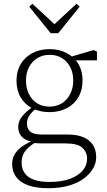

<svg xmlns="http://www.w3.org/2000/svg" viewBox="-20 -749 563 1012"><path d="M234 243Q170 243 128 227.5Q86 212 65 183.5Q44 155 44 117Q44 86 58 63Q72 40 99.5 21Q127 2 167 -13L175 -4Q147 13 129 29.5Q111 46 102.5 65Q94 84 94 108Q94 141 110.5 164Q127 187 159.5 198.5Q192 210 240 210Q305 210 349 193.5Q393 177 416 149.5Q439 122 439 89Q439 53 414.5 30Q390 7 327 7H203Q189 7 175 6Q161 5 147 4V-2Q112 -10 94 -29Q76 -48 76 -80Q76 -109 95 -133.5Q114 -158 150 -184V-195L178 -185Q149 -160 135.5 -141Q122 -122 122 -98Q122 -72 139 -56Q156 -40 198 -40H336Q386 -40 419 -26Q452 -12 469.5 14.5Q487 41 487 79Q487 111 470 140Q453 169 421 192.5Q389 216 342 229.5Q295 243 234 243ZM241 -158Q190 -158 150.5 -178Q111 -198 89 -235.5Q67 -273 67 -324Q67 -374 89 -411Q111 -448 150.5 -469Q190 -490 241 -490Q268 -490 290.5 -484.5Q313 -479 332 -469Q351 -459 365 -445L367 -444Q391 -422 403 -392Q415 -362 415 -324Q415 -274 393 -236.5Q371 -199 331.5 -178.5Q292 -158 241 -158ZM240 -187Q278 -187 306 -204.5Q334 -222 350 -253.5Q366 -285 366 -325Q366 -365 350 -395.5Q334 -426 306.5 -443Q279 -460 242 -460Q205 -460 176.5 -442.5Q148 -425 132.5 -394.5Q117 -364 117 -324Q117 -284 132.5 -253Q148 -222 175.5 -204.5Q203 -187 240 -187ZM339 -431V-449H350L473 -485L491 -477V-431ZM151 -729 288 -602H246L383 -729L400 -714L287 -574H247L134 -714Z"/></svg>

Font: Source Serif 4 18pt Light
Style: Regular
Weight: 300
Designer: Frank Grießhammer
Foundry: Adobe Systems Incorporated
Version: Version 4.004;hotconv 1.0.116;makeotfexe 2.5.65601